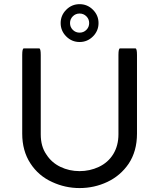

<svg xmlns="http://www.w3.org/2000/svg" viewBox="-20 -911 780 941"><path d="M277.3 -797.9Q277.3 -835.9 304.7 -863.3Q332 -890.6 370.1 -890.6Q408.2 -890.6 435.5 -863.3Q462.9 -835.9 462.9 -797.9Q462.9 -759.8 435.5 -732.4Q408.2 -705.1 370.1 -705.1Q332 -705.1 304.7 -732.4Q277.3 -759.8 277.3 -797.9ZM417 -797.9Q417 -817.4 403.3 -831.1Q389.6 -844.7 370.1 -844.7Q350.6 -844.7 336.9 -831.1Q323.2 -817.4 323.2 -797.9Q323.2 -778.3 336.9 -764.6Q350.6 -751 370.1 -751Q389.6 -751 403.3 -764.6Q417 -778.3 417 -797.9ZM236.3 -18.6Q168.9 -48.8 128.9 -110.4Q88.9 -171.9 88.9 -255.9V-641.6Q88.9 -673.8 96.7 -673.8H171.9Q179.7 -673.8 179.7 -641.6V-252.9Q179.7 -193.4 207 -154.3Q232.4 -114.3 275.9 -93.3Q319.3 -72.3 370.1 -72.3Q419.9 -72.3 463.9 -92.8Q509.8 -114.3 535.2 -155.8Q560.5 -197.3 560.5 -252.9V-641.6Q560.5 -673.8 568.4 -673.8Q568.4 -673.8 643.6 -673.8Q651.4 -673.8 651.4 -641.6V-255.9Q651.4 -169.9 610.4 -108.4Q570.3 -49.8 506.3 -19.5Q442.4 10.7 370.1 10.7Q299.8 10.7 236.3 -18.6Z"/></svg>

Font: YuPearl-Regular
Style: Regular
Weight: 400
Designer: Max Yao
Foundry: Max-Everyday
Version: Version 1.011; ttfautohint (v1.8.3)